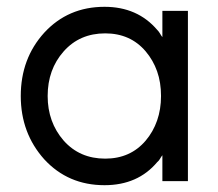

<svg xmlns="http://www.w3.org/2000/svg" viewBox="-20 -532 641 564"><path d="M457 -500V-423Q453 -428 450 -433.5Q447 -439 442 -444Q384 -512 287 -512Q180 -512 110 -436Q41 -360 41 -250Q41 -141 110 -64Q180 12 287 12Q385 12 442 -56Q447 -60 450 -65.5Q453 -71 457 -76V0H532V-500ZM289 -434Q363 -434 408 -381Q430 -355 441.5 -322.5Q453 -290 453 -250Q453 -211 441.5 -178Q430 -145 408 -119Q363 -66 289 -66Q214 -66 167 -119Q120 -173 120 -250Q120 -328 167 -381Q214 -434 289 -434Z"/></svg>

Font: Unageo
Style: Regular
Weight: 400
Designer: Richard Sepsi
Foundry: Richard Sepsi
Version: Version 2.000